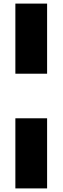

<svg xmlns="http://www.w3.org/2000/svg" viewBox="-20 -828 348 1068"><path d="M65.5 -418V-808H242V-418ZM65.5 220V-170H242V220Z"/></svg>

Font: Encode Sans Semi Expanded ExBd
Style: Regular
Weight: 800
Width: 6
Designer: Multiple Designers
Foundry: Impallari Type
Version: Version 2.000